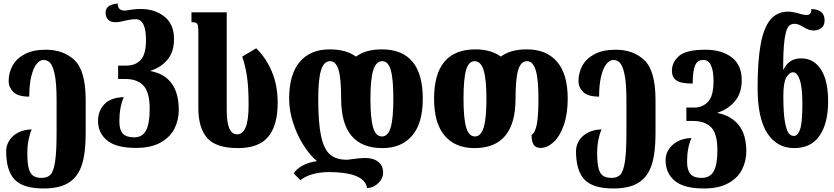

<svg xmlns="http://www.w3.org/2000/svg" viewBox="-20 -830 4730 1089"><path d="M15 27Q15 -4 32 -32Q49 -60 82 -77.5Q115 -95 160 -96Q149 -72 142 -37Q135 -2 135 37Q135 95 143 125Q151 155 168.5 167Q186 179 217 179Q249 179 266.5 160.5Q284 142 292.5 86.5Q301 31 301 -82V-261Q301 -359 290 -409.5Q279 -460 263 -475Q247 -490 227 -490Q206 -490 187.5 -467Q169 -444 157.5 -397Q146 -350 146 -282Q82 -282 55.5 -308.5Q29 -335 29 -370Q29 -415 50 -455.5Q71 -496 118.5 -522Q166 -548 240 -548Q341 -548 403.5 -488Q466 -428 466 -262V-72Q466 39 444 106Q422 173 370 206Q318 239 227 239Q111 239 63 188.5Q15 138 15 27Z M536 -144Q536 -201 572 -239Q608 -277 682 -279Q657 -222 657 -141Q657 -94 676.5 -72.5Q696 -51 741 -51Q787 -51 808 -89.5Q829 -128 829 -212Q829 -306 794 -344Q759 -382 691 -382H650V-458H698Q747 -458 777.5 -489.5Q808 -521 808 -603Q808 -721 749 -721Q726 -721 689 -713Q657 -704 633 -704Q608 -704 593.5 -718.5Q579 -733 579 -758Q579 -804 647 -810Q648 -789 658 -779.5Q668 -770 688 -770Q695 -770 710 -773Q715 -774 735.5 -776.5Q756 -779 779 -779Q858 -779 912.5 -736Q967 -693 967 -609Q967 -536 930.5 -492Q894 -448 834 -429V-427Q994 -396 994 -206Q994 -151 970.5 -102.5Q947 -54 892.5 -22.5Q838 9 752 9Q639 9 587.5 -33.5Q536 -76 536 -144Z M1105 -216V-641Q1105 -669 1103 -681.5Q1101 -694 1094 -699Q1087 -704 1071 -704H1066V-760H1266V-203Q1266 -68 1325 -68Q1356 -68 1373 -107Q1390 -146 1390 -238Q1390 -330 1381.5 -391Q1373 -452 1354 -509L1433 -556Q1490 -501 1522.5 -422.5Q1555 -344 1555 -247Q1555 -119 1501.5 -54.5Q1448 10 1330 10Q1205 10 1155 -47.5Q1105 -105 1105 -216Z M1991 165Q1937 146 1846 146Q1797 146 1754.5 157.5Q1712 169 1684 192L1646 154Q1660 129 1695.5 109.5Q1731 90 1778 84Q1736 49 1699.5 -9.5Q1663 -68 1641.5 -136.5Q1620 -205 1620 -270Q1620 -409 1680.5 -479.5Q1741 -550 1850 -550Q1943 -550 1999 -509Q2055 -550 2145 -550Q2378 -550 2378 -270Q2378 -131 2317.5 -60.5Q2257 10 2149 10Q1915 10 1915 -270Q1915 -382 1900.5 -432.5Q1886 -483 1852 -483Q1817 -483 1801 -432Q1785 -381 1785 -270Q1785 -133 1801 -58.5Q1817 16 1851.5 46Q1886 76 1947 76Q1956 76 1974 73Q2023 66 2051 66Q2098 66 2125.5 88Q2153 110 2153 150Q2153 182 2126 208.5Q2099 235 2062 237Q2055 188 1991 165ZM2211 -270Q2211 -382 2196.5 -432.5Q2182 -483 2148 -483Q2113 -483 2097 -432Q2081 -381 2081 -270Q2081 -159 2096 -107.5Q2111 -56 2146 -56Q2181 -56 2196 -107Q2211 -158 2211 -270Z M2442 -270Q2442 -550 2677 -550Q2764 -550 2821 -509Q2875 -550 2968 -550Q3079 -550 3139.5 -480Q3200 -410 3200 -270Q3200 -183 3177.5 -119.5Q3155 -56 3119.5 -23.5Q3084 9 3046 9Q3018 9 3006.5 -9.5Q2995 -28 2995 -65Q3016 -77 3025 -126.5Q3034 -176 3034 -270Q3034 -381 3018.5 -432Q3003 -483 2968 -483Q2934 -483 2919 -432.5Q2904 -382 2904 -270Q2904 10 2671 10Q2562 10 2502 -60.5Q2442 -131 2442 -270ZM2739 -270Q2739 -381 2723 -432Q2707 -483 2672 -483Q2638 -483 2623.5 -432.5Q2609 -382 2609 -270Q2609 -159 2624 -107.5Q2639 -56 2674 -56Q2708 -56 2723.5 -107.5Q2739 -159 2739 -270Z M3247 27Q3247 -4 3264 -32Q3281 -60 3314 -77.5Q3347 -95 3392 -96Q3381 -72 3374 -37Q3367 -2 3367 37Q3367 95 3375 125Q3383 155 3400.5 167Q3418 179 3449 179Q3481 179 3498.5 160.5Q3516 142 3524.5 86.5Q3533 31 3533 -82V-261Q3533 -359 3522 -409.5Q3511 -460 3495 -475Q3479 -490 3459 -490Q3438 -490 3419.5 -467Q3401 -444 3389.5 -397Q3378 -350 3378 -282Q3314 -282 3287.5 -308.5Q3261 -335 3261 -370Q3261 -415 3282 -455.5Q3303 -496 3350.5 -522Q3398 -548 3472 -548Q3573 -548 3635.5 -488Q3698 -428 3698 -262V-72Q3698 39 3676 106Q3654 173 3602 206Q3550 239 3459 239Q3343 239 3295 188.5Q3247 138 3247 27Z M3755 78Q3755 47 3772 19Q3789 -9 3822.5 -27.5Q3856 -46 3902 -47Q3877 8 3877 87Q3877 135 3896 157Q3915 179 3960 179Q4007 179 4028 141.5Q4049 104 4049 22Q4049 -71 4014 -107.5Q3979 -144 3910 -144H3873V-220H3918Q3965 -220 3996 -253Q4027 -286 4027 -369Q4027 -490 3969 -490Q3935 -490 3922 -457.5Q3909 -425 3909 -356Q3840 -356 3815.5 -374.5Q3791 -393 3791 -428Q3791 -478 3832 -513Q3873 -548 3981 -548Q4073 -548 4130 -505Q4187 -462 4187 -375Q4187 -302 4148.5 -256Q4110 -210 4050 -191V-189Q4127 -174 4170 -120.5Q4213 -67 4213 29Q4213 82 4189.5 130Q4166 178 4112 208.5Q4058 239 3972 239Q3858 239 3806.5 195Q3755 151 3755 78Z M4277 -332Q4277 -484 4294.5 -579Q4312 -674 4350 -719Q4388 -764 4451 -764Q4471 -764 4503 -756Q4536 -745 4555 -745Q4567 -745 4574.5 -752Q4582 -759 4582 -779Q4657 -776 4657 -715Q4657 -685 4638.5 -671Q4620 -657 4596 -657Q4580 -657 4566.5 -662Q4553 -667 4536 -677Q4509 -695 4485 -695Q4463 -695 4450 -677Q4437 -659 4429.5 -603Q4422 -547 4422 -436H4425Q4437 -464 4461.5 -481.5Q4486 -499 4524 -499Q4595 -499 4636 -436.5Q4677 -374 4677 -254Q4677 -132 4629 -61Q4581 10 4485 10Q4387 10 4332 -74.5Q4277 -159 4277 -332ZM4531 -241Q4531 -335 4516 -377.5Q4501 -420 4479 -420Q4457 -420 4440 -391Q4423 -362 4423 -287Q4423 -189 4432 -139Q4441 -89 4453.5 -74Q4466 -59 4483 -59Q4505 -59 4518 -96.5Q4531 -134 4531 -241Z"/></svg>

Font: Noto Serif Georgian Black Cond
Style: Regular
Weight: 900
Width: 3
Designer: Monotype Design team
Foundry: Monotype Imaging Inc.
Version: Version 1.000